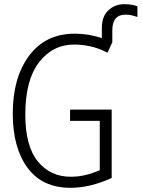

<svg xmlns="http://www.w3.org/2000/svg" viewBox="-20 -888 677 918"><path d="M514 -37V-364H315V-310H457V-74Q421 -59 388 -51Q355 -43 317 -43Q221 -43 161 -116Q101 -189 101 -340Q101 -505 166.5 -590Q232 -675 335 -675Q370 -675 409.5 -667Q449 -659 494 -636L517 -686V-742Q517 -818 580 -818Q598 -818 613 -814Q628 -810 637 -807V-858Q630 -861 613.5 -864.5Q597 -868 573 -868Q530 -868 498.5 -839Q467 -810 467 -755V-706Q403 -727 337 -727Q198 -727 119.5 -622Q41 -517 41 -345Q41 -182 111.5 -86Q182 10 317 10Q411 10 514 -37Z"/></svg>

Font: Noto Sans Mono UI Light
Style: Regular
Weight: 300
Designer: Monotype Design team
Foundry: Monotype Imaging Inc.
Version: 1.000